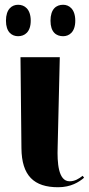

<svg xmlns="http://www.w3.org/2000/svg" viewBox="-20 -776 374 806"><path d="M245 -624C270 -624 296 -641 296 -689C296 -738 270 -756 245 -756C216 -756 192 -738 192 -689C192 -641 216 -624 245 -624ZM56 -624C83 -624 109 -641 109 -689C109 -738 83 -756 56 -756C30 -756 5 -738 5 -689C5 -641 30 -624 56 -624ZM224 10C278 10 312 -12 333 -30L327 -38C310 -25 294 -15 272 -15C224 -15 220 -95 222 -157L231 -536H66L70 -154C71 -38 123 10 224 10Z"/></svg>

Font: Noto Serif Display Condensed ExtraBold
Style: Regular
Weight: 800
Width: 3
Designer: Monotype Design Team
Foundry: Monotype Imaging Inc.
Version: Version 2.009